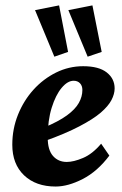

<svg xmlns="http://www.w3.org/2000/svg" viewBox="-20 -681 452 709"><path d="M185.5 7.8Q112.3 7.8 68.8 -33.7Q25.4 -75.2 25.4 -146.5Q25.4 -205.1 46.4 -257.3Q67.4 -309.6 103.5 -349.6Q139.6 -389.6 187 -413.1Q234.4 -436.5 287.1 -436.5Q344.7 -436.5 374 -413.6Q403.3 -390.6 403.3 -354.5Q403.3 -334 391.6 -311.5Q379.9 -289.1 352.1 -265.1Q324.2 -241.2 272.9 -214.4Q221.7 -187.5 142.6 -159.2V-210Q196.3 -232.4 227.1 -254.9Q257.8 -277.3 271 -300.8Q284.2 -324.2 284.2 -348.6Q284.2 -364.3 275.4 -373.5Q266.6 -382.8 252 -382.8Q229.5 -382.8 207.5 -356.4Q185.5 -330.1 170.9 -283.2Q156.2 -236.3 156.2 -172.9Q156.2 -127 175.8 -105Q195.3 -83 226.6 -83Q252 -83 286.6 -97.7Q321.3 -112.3 353.5 -150.4L383.8 -106.4Q339.8 -47.9 285.6 -20Q231.4 7.8 185.5 7.8ZM303.7 -471.7 232.4 -643.6 321.3 -661.1 355.5 -489.3ZM180.7 -471.7 109.4 -643.6 198.2 -661.1 231.4 -489.3Z"/></svg>

Font: Crimson Pro
Style: Bold Italic
Weight: 700
Italic angle: -12°
Designer: Jacques Le Bailly
Foundry: Baron von Fonthausen
Version: Version 1.003